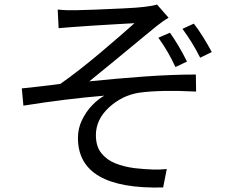

<svg xmlns="http://www.w3.org/2000/svg" viewBox="-20 -787 1040 845"><path d="M728 -643Q767 -588 803 -516L752 -492Q721 -560 677 -621ZM833 -683Q852 -659 873.5 -624.5Q895 -590 912 -558L861 -533Q827 -601 783 -660ZM234 -745Q269 -741 313 -742Q335 -742 397 -744.5Q459 -747 522.5 -750Q586 -753 617 -757Q652 -761 671 -767L722 -709Q711 -703 695.5 -692Q680 -681 669 -672Q643 -650 608 -622Q549 -573 484.5 -520Q420 -467 373 -429Q488 -441 612 -450Q736 -459 842 -459L843 -384Q688 -392 592 -379Q517 -367 459.5 -314Q402 -261 402 -192Q402 -143 426 -113Q450 -83 488 -68Q526 -53 572 -47Q660 -37 714 -43L698 38Q323 48 323 -180Q323 -222 341 -259Q359 -296 385.5 -323.5Q412 -351 439 -366Q270 -352 83 -322L76 -398Q136 -404 201 -412Q225 -415 246 -418Q331 -478 426 -558.5Q521 -639 572 -685Q545 -683 484 -680Q434 -677 385 -674Q336 -671 314 -669Q300 -668 286 -667Q259 -665 238 -663Z"/></svg>

Font: Noto Sans CJK KR Regular (TTF)
Style: Regular
Weight: 400
Designer: Ryoko NISHIZUKA 西塚涼子 (kana & ideographs); Paul D. Hunt (Latin, Greek & Cyrillic); Wenlong ZHANG 张文龙 (bopomofo); Sandoll 
Foundry: Adobe Systems Incorporated
Version: Version 1.004;PS 1.004;hotconv 1.0.82;makeotf.lib2.5.63406